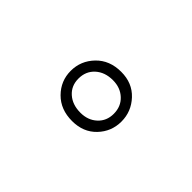

<svg xmlns="http://www.w3.org/2000/svg" viewBox="-27 -890 653 653"><g transform="rotate(-45 300.0 -563.0)"><path d="M299.8 -440.9Q251.5 -440.9 216.8 -474.1Q182.1 -507.3 182.1 -561Q182.1 -616.7 216.8 -650.9Q251.5 -685.1 299.8 -685.1Q348.1 -685.1 383.5 -650.9Q418.9 -616.7 418.9 -561Q418.9 -507.3 383.3 -474.1Q347.7 -440.9 299.8 -440.9ZM299.8 -478Q335 -478 356.9 -501.5Q378.9 -524.9 378.9 -561Q378.9 -599.6 356.9 -623.8Q335 -647.9 299.8 -647.9Q265.1 -647.9 243.7 -623.8Q222.2 -599.6 222.2 -561Q222.2 -524.9 243.9 -501.5Q265.6 -478 299.8 -478Z"/></g></svg>

Font: Office Code Pro Light
Style: Regular
Weight: 300
Designer: Nathan Rutzky & Paul D. Hunt
Foundry: Adobe Systems Incorporated
Version: Version 1.004;PS 001.004;hotconv 1.0.70;makeotf.lib2.5.58329